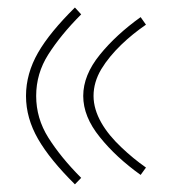

<svg xmlns="http://www.w3.org/2000/svg" viewBox="-20 -558 455 508"><path d="M48.8 -304.2C48.8 -264.6 59.6 -227.1 80.6 -190.4C101.6 -153.8 134.3 -113.8 178.2 -70.3L194.8 -87.4C158.2 -124 129.4 -159.7 107.9 -193.8C86.4 -228 75.7 -264.6 75.7 -304.2C75.7 -343.8 86.4 -380.4 107.9 -414.1C129.4 -447.8 158.2 -483.4 194.8 -520L178.2 -538.1C134.3 -494.6 101.6 -455.1 80.6 -418.5C59.6 -381.8 48.8 -343.8 48.8 -304.2ZM200.2 -304.2C200.2 -267.6 214.8 -231.4 244.1 -195.3C272.9 -159.2 309.1 -126 352.1 -95.2L366.2 -114.7C343.8 -130.4 321.8 -148.4 300.8 -168.5C257.8 -209 227.5 -255.9 227.5 -304.2C227.5 -328.6 234.4 -352.1 248 -375C275.4 -420.4 321.3 -461.9 366.2 -492.7L352.1 -512.7C309.1 -481.9 272.9 -448.7 244.1 -413.1C214.8 -377 200.2 -340.8 200.2 -304.2Z"/></svg>

Font: Estedad Thin
Style: Regular
Weight: 100
Designer: Amin Abedi
Version: Version 7.3